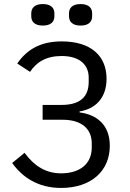

<svg xmlns="http://www.w3.org/2000/svg" viewBox="-20 -914 640 946"><path d="M281 12C431 12 521 -73 521 -196C521 -301 454 -350 372 -360V-365C448 -377 505 -429 505 -526C505 -637 430 -710 284 -710C181 -710 113 -671 65 -601L128 -560C160 -608 207 -638 284 -638C372 -638 417 -595 417 -532V-511C417 -435 373 -397 282 -397H190V-324H288C386 -324 432 -276 432 -208V-187C432 -106 373 -60 281 -60C209 -60 151 -93 101 -161L40 -111C90 -41 167 12 281 12ZM191 -788C232 -788 248 -808 248 -834V-848C248 -874 232 -894 191 -894C150 -894 134 -874 134 -848V-834C134 -808 150 -788 191 -788ZM377 -788C418 -788 434 -808 434 -834V-848C434 -874 418 -894 377 -894C336 -894 320 -874 320 -848V-834C320 -808 336 -788 377 -788Z"/></svg>

Font: IBM Plex Mono
Style: Regular
Weight: 400
Monospace: yes
Designer: Mike Abbink, Paul van der Laan, Pieter van Rosmalen
Foundry: Bold Monday
Version: Version 2.004